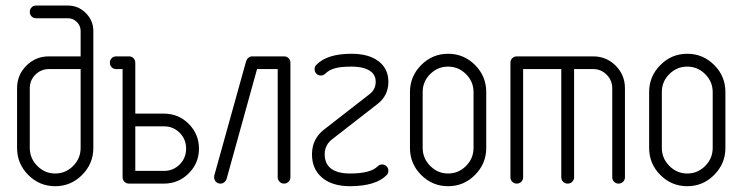

<svg xmlns="http://www.w3.org/2000/svg" viewBox="-20 -656 2653 686"><path d="M41 -127.4V-340.8Q41 -388.2 74.2 -421.4Q107.4 -454.6 154.8 -454.6H268.1V-545.4Q268.1 -564 254.6 -577.4Q241.2 -590.8 222.7 -590.8H108.9Q99.1 -590.8 92.8 -597.4Q86.4 -604 86.4 -613.5Q86.4 -623 92.8 -629.6Q99.1 -636.2 108.9 -636.2H222.7Q259.8 -636.2 286.6 -609.4Q313.5 -582.5 313.5 -545.4V-127.4Q313.5 -71.3 273.4 -31Q233.4 9.3 177.2 9.3Q121.1 9.3 81.1 -30.8Q41 -70.8 41 -127.4ZM86.4 -127.4Q86.4 -90.3 113.3 -63.2Q140.1 -36.1 177.2 -36.1Q214.4 -36.1 241.2 -63Q268.1 -89.8 268.1 -127.4V-409.2H154.8Q126.5 -409.2 106.4 -389.2Q86.4 -369.1 86.4 -340.8Z M395 -454.6H440.9Q450.7 -454.6 457 -448Q463.4 -441.4 463.4 -431.6V-250H565.9Q617.7 -250 654.3 -213.4Q690.9 -176.8 690.9 -125Q690.9 -73.2 654.3 -36.6Q617.7 0 565.9 0H440.9Q431.2 0 424.6 -6.6Q418 -13.2 418 -22.9V-409.2H395Q385.3 -409.2 378.9 -415.8Q372.6 -422.4 372.6 -431.9Q372.6 -441.4 378.9 -448Q385.3 -454.6 395 -454.6ZM463.4 -45.4H565.9Q599.1 -45.4 622.1 -68.6Q645 -91.8 645 -125Q645 -158.2 622.1 -181.4Q599.1 -204.6 565.9 -204.6H463.4Z M745.1 -22.9Q745.1 -25.4 745.6 -28.8L859.4 -437.5Q861.8 -444.8 867.7 -449.7Q873.5 -454.6 881.3 -454.6H995.1Q1004.9 -454.6 1011.2 -448Q1017.6 -441.4 1017.6 -431.6V-22.9Q1017.6 -13.2 1011 -6.6Q1004.4 0 994.9 0Q985.4 0 978.8 -6.6Q972.2 -13.2 972.2 -22.9V-409.2H898.4L789.6 -16.6Q787.1 -9.3 781.2 -4.6Q775.4 0 767.6 0Q757.8 0 751.5 -6.6Q745.1 -13.2 745.1 -22.9Z M1094.7 -104.5Q1094.7 -160.2 1138.7 -193.8L1301.3 -320.3Q1322.3 -336.9 1322.3 -363.8Q1322.3 -387.2 1305.2 -400.4Q1282.2 -418 1235.8 -418Q1197.8 -418 1176.8 -412.1Q1155.8 -406.2 1142.6 -393.1Q1135.7 -386.2 1126.5 -386.2Q1116.7 -386.2 1110.4 -392.8Q1104 -399.4 1104 -409.2Q1104 -418.5 1110.8 -424.8Q1148.9 -463.9 1235.8 -463.9Q1298.3 -463.9 1333.5 -436.5Q1367.7 -409.7 1367.7 -363.8Q1367.7 -314.5 1329.1 -284.7L1166.5 -158.2Q1140.1 -137.7 1140.1 -104.5Q1140.1 -74.7 1158.7 -57.1Q1181.6 -36.1 1231 -36.1Q1303.7 -36.1 1329.1 -61.5Q1335.9 -68.4 1344.7 -68.4Q1354.5 -68.4 1361.1 -61.8Q1367.7 -55.2 1367.7 -45.4Q1367.7 -36.1 1360.8 -29.8Q1322.8 8.8 1231 9.3Q1164.6 9.3 1128.4 -23.4Q1094.7 -53.7 1094.7 -104.5Z M1444.8 -127.4V-327.1Q1444.8 -383.3 1484.9 -423.6Q1524.9 -463.9 1581.1 -463.9Q1637.2 -463.9 1677.2 -423.8Q1717.3 -383.8 1717.3 -327.1V-127.4Q1717.3 -71.3 1677.2 -31Q1637.2 9.3 1581.1 9.3Q1524.9 9.3 1484.9 -30.8Q1444.8 -70.8 1444.8 -127.4ZM1490.2 -127.4Q1490.2 -90.3 1517.1 -63.2Q1543.9 -36.1 1581.1 -36.1Q1618.2 -36.1 1645 -63Q1671.9 -89.8 1671.9 -127.4V-327.1Q1671.9 -364.3 1645 -391.1Q1618.2 -418 1581.1 -418Q1543.9 -418 1517.1 -391.4Q1490.2 -364.7 1490.2 -327.1Z M1803.7 -22.9V-431.6Q1803.7 -441.4 1810.3 -448Q1816.9 -454.6 1826.7 -454.6H2099.1Q2146.5 -454.6 2179.7 -421.4Q2212.9 -388.2 2212.9 -340.8V-22.9Q2212.9 -13.2 2206.3 -6.6Q2199.7 0 2190.2 0Q2180.7 0 2174.1 -6.6Q2167.5 -13.2 2167.5 -22.9V-340.8Q2167.5 -369.1 2147.5 -389.2Q2127.4 -409.2 2099.1 -409.2H2031.2V-22.9Q2031.2 -13.2 2024.7 -6.6Q2018.1 0 2008.3 0Q1998.5 0 1991.9 -6.6Q1985.4 -13.2 1985.4 -22.9V-409.2H1849.1V-22.9Q1849.1 -13.2 1842.5 -6.6Q1835.9 0 1826.4 0Q1816.9 0 1810.3 -6.6Q1803.7 -13.2 1803.7 -22.9Z M2299.3 -127.4V-327.1Q2299.3 -383.3 2339.4 -423.6Q2379.4 -463.9 2435.5 -463.9Q2491.7 -463.9 2531.7 -423.8Q2571.8 -383.8 2571.8 -327.1V-127.4Q2571.8 -71.3 2531.7 -31Q2491.7 9.3 2435.5 9.3Q2379.4 9.3 2339.4 -30.8Q2299.3 -70.8 2299.3 -127.4ZM2344.7 -127.4Q2344.7 -90.3 2371.6 -63.2Q2398.4 -36.1 2435.5 -36.1Q2472.7 -36.1 2499.5 -63Q2526.4 -89.8 2526.4 -127.4V-327.1Q2526.4 -364.3 2499.5 -391.1Q2472.7 -418 2435.5 -418Q2398.4 -418 2371.6 -391.4Q2344.7 -364.7 2344.7 -327.1Z"/></svg>

Font: OpenGost Type A TT
Style: Regular
Weight: 400
Version: Version 0.3